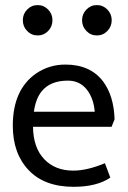

<svg xmlns="http://www.w3.org/2000/svg" viewBox="-20 -718 498 747"><path d="M244.1 -404.3Q176.3 -404.3 142.6 -363.3Q119.1 -335 111.8 -283.2H348.6Q344.2 -336.4 316.9 -370.6Q289.1 -404.3 244.1 -404.3ZM409.2 -26.9Q356.4 8.8 266.6 8.8Q152.8 8.8 91.3 -56.2Q29.8 -121.1 29.8 -229Q29.8 -369.6 121.1 -432.6Q171.9 -466.8 234.4 -466.8Q331.1 -466.8 380.9 -401.4Q422.9 -345.2 425.8 -253.9L414.1 -224.6H108.4Q109.4 -143.6 151.9 -98.9Q194.3 -54.2 265.1 -54.2Q318.8 -54.2 388.2 -83ZM85.7 -597.4Q68.8 -614.7 68.8 -639.2Q68.8 -663.6 85.7 -680.9Q102.5 -698.2 126.5 -698.2Q150.4 -698.2 167.2 -680.9Q184.1 -663.6 184.1 -639.2Q184.1 -614.7 167.2 -597.4Q150.4 -580.1 126.5 -580.1Q102.5 -580.1 85.7 -597.4ZM316.2 -597.4Q299.3 -614.7 299.3 -639.2Q299.3 -663.6 316.2 -680.9Q333 -698.2 356.9 -698.2Q380.9 -698.2 397.7 -680.9Q414.6 -663.6 414.6 -639.2Q414.6 -614.7 397.7 -597.4Q380.9 -580.1 356.9 -580.1Q333 -580.1 316.2 -597.4Z"/></svg>

Font: Molengo
Style: Regular
Weight: 400
Designer: moyogo
Foundry: moyogo
Version: Version 0.11; ttfautohint (v0.8) -G 32 -r 16 -x